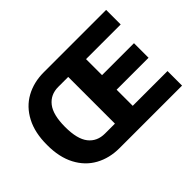

<svg xmlns="http://www.w3.org/2000/svg" viewBox="-131 -986 1266 1266"><g transform="rotate(-45 501.5 -353.5)"><path d="M44.9 -352.5Q44.4 -466.3 86.2 -546.1Q127.9 -626 201.4 -666.5Q274.9 -707 368.2 -707H950.2V-571.3H627V-421.9H924.8V-286.1H627V-135.7H951.2V0H368.2Q274.9 0 201.4 -40.3Q127.9 -80.6 86.2 -159.9Q44.4 -239.3 44.9 -352.5ZM368.2 -135.7H460.9V-571.3H368.2Q295.9 -571.3 254.4 -518.6Q212.9 -465.8 212.9 -352.5Q212.9 -239.3 254.2 -187.5Q295.4 -135.7 368.2 -135.7Z"/></g></svg>

Font: Pretendard Std ExtraBold
Style: Regular
Weight: 800
Designer: Base glyphs from Inter by Rasmus Andersson; Hangeul glyphs from Noto Sans CJK(Source Han Sans) by Jang Soo-young and Kan
Foundry: Kil Hyung-jin
Version: Version 1.309